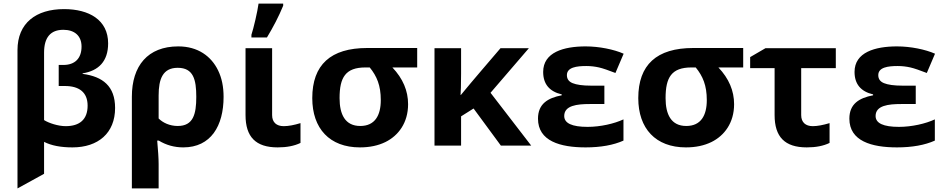

<svg xmlns="http://www.w3.org/2000/svg" viewBox="-20 -816 5297 1076"><path d="M78 -535V240L227 158V-21C268 0 321 10 386 10C530 10 625 -70 625 -211C625 -333 556 -387 443 -402V-405C532 -419 586 -472 586 -573C586 -705 478 -765 339 -765C182 -765 78 -687 78 -535ZM437 -555C437 -489 400 -452 335 -452H309V-334H344C422 -334 471 -300 471 -224C471 -147 427 -109 348 -109C306 -109 254 -126 227 -143V-521C227 -606 263 -649 335 -649C397 -649 437 -616 437 -555Z M719 -274V240H869V103C869 72 866 28 861 -28H870C911 -3 957 10 1007 10C1162 10 1233 -111 1233 -273C1233 -330 1223 -379 1202 -422C1164 -500 1090 -556 979 -556C808 -556 719 -447 719 -274ZM1080 -273C1080 -176 1063 -110 976 -110C931 -110 893 -128 869 -152V-281C869 -373 892 -436 976 -436C1064 -436 1080 -370 1080 -273Z M1536 10C1586 10 1629 2 1664 -15V-126C1628 -115 1597 -109 1570 -109C1530 -109 1505 -130 1505 -171V-546H1356V-171C1356 -49 1413 10 1536 10ZM1389 -621V-606H1476C1511 -664 1542 -723 1567 -784V-796H1429C1423 -751 1401 -657 1389 -621Z M1997 10C2052 10 2099 0 2140 -20C2213 -56 2267 -128 2267 -232C2267 -307 2238 -376 2179 -438H2318V-547H2038C1833 -547 1730 -453 1730 -266C1730 -96 1827 10 1997 10ZM2028 -438H2052C2092 -389 2114 -337 2114 -255C2114 -169 2081 -110 1999 -110C1914 -110 1883 -175 1883 -266C1883 -382 1916 -438 2028 -438Z M2563 -284H2561L2563 -324L2564 -403V-546H2415V0H2564V-164L2634 -208L2787 0H2957L2729 -296L2944 -546H2785C2711 -459 2636 -373 2563 -284Z M3266 -446C3291 -446 3315 -443 3337 -438C3359 -433 3390 -422 3429 -407L3475 -515C3421 -539 3338 -556 3262 -556C3139 -556 3024 -523 3024 -413C3024 -345 3059 -303 3128 -287V-282C3050 -267 2995 -234 2995 -151C2995 -25 3120 10 3262 10C3347 10 3418 -3 3474 -28V-147C3423 -123 3345 -105 3273 -105C3186 -105 3142 -125 3142 -166C3142 -225 3214 -233 3285 -233H3367V-336H3292C3245 -336 3211 -341 3189 -350C3167 -359 3157 -374 3157 -395C3157 -439 3212 -446 3266 -446Z M3824 10C3879 10 3926 0 3967 -20C4040 -56 4094 -128 4094 -232C4094 -307 4065 -376 4006 -438H4145V-547H3865C3660 -547 3557 -453 3557 -266C3557 -96 3654 10 3824 10ZM3855 -438H3879C3919 -389 3941 -337 3941 -255C3941 -169 3908 -110 3826 -110C3741 -110 3710 -175 3710 -266C3710 -382 3743 -438 3855 -438Z M4501 10C4552 10 4594 2 4629 -15V-126C4592 -115 4561 -109 4535 -109C4495 -109 4470 -130 4470 -171V-434H4664V-546H4270L4184 -496V-434H4321V-171C4321 -49 4378 10 4501 10Z M5011 -446C5036 -446 5060 -443 5082 -438C5104 -433 5135 -422 5174 -407L5220 -515C5166 -539 5083 -556 5007 -556C4884 -556 4769 -523 4769 -413C4769 -345 4804 -303 4873 -287V-282C4795 -267 4740 -234 4740 -151C4740 -25 4865 10 5007 10C5092 10 5163 -3 5219 -28V-147C5168 -123 5090 -105 5018 -105C4931 -105 4887 -125 4887 -166C4887 -225 4959 -233 5030 -233H5112V-336H5037C4990 -336 4956 -341 4934 -350C4912 -359 4902 -374 4902 -395C4902 -439 4957 -446 5011 -446Z"/></svg>

Font: Passageway
Style: Regular
Weight: 700
Foundry: Ascender Corporation
Version: Version 1.11